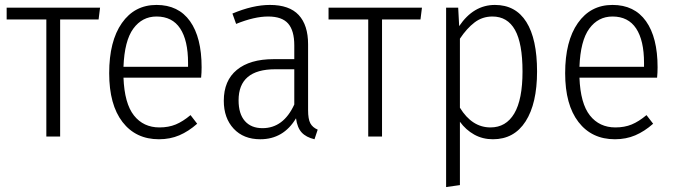

<svg xmlns="http://www.w3.org/2000/svg" viewBox="-20 -554 2739 779"><path d="M380 -475H224V0H168V-475H7V-523H386Z M796 -239H481Q485 -134 523.5 -85.5Q562 -37 627 -37Q664 -37 693 -49Q722 -61 753 -87L780 -52Q745 -21 707.5 -5Q670 11 625 11Q531 11 477 -59Q423 -129 423 -257Q423 -387 474.5 -460.5Q526 -534 615 -534Q704 -534 751 -468Q798 -402 798 -281Q798 -259 796 -239ZM743 -299Q743 -390 711 -438.5Q679 -487 615 -487Q557 -487 521 -438Q485 -389 481 -283H743Z M1269 -28 1256 11Q1222 3 1204 -16.5Q1186 -36 1181 -74Q1130 11 1036 11Q968 11 928 -32Q888 -75 888 -145Q888 -227 941 -270.5Q994 -314 1090 -314H1174V-370Q1174 -430 1149 -458.5Q1124 -487 1068 -487Q1012 -487 938 -457L923 -499Q1006 -534 1075 -534Q1154 -534 1192 -493Q1230 -452 1230 -374V-107Q1230 -71 1239 -54Q1248 -37 1269 -28ZM1174 -130V-273H1097Q948 -273 948 -147Q948 -92 973.5 -63Q999 -34 1045 -34Q1130 -34 1174 -130Z M1686 -475H1530V0H1474V-475H1313V-523H1692Z M2159 -264Q2159 -134 2112.5 -61.5Q2066 11 1980 11Q1938 11 1904 -8Q1870 -27 1846 -60V197L1790 205V-523H1839L1843 -448Q1901 -534 1988 -534Q2072 -534 2115.5 -465Q2159 -396 2159 -264ZM2100 -264Q2100 -378 2069.5 -432.5Q2039 -487 1978 -487Q1937 -487 1905.5 -463Q1874 -439 1846 -397V-117Q1895 -37 1970 -37Q2033 -37 2066.5 -93.5Q2100 -150 2100 -264Z M2646 -239H2331Q2335 -134 2373.5 -85.5Q2412 -37 2477 -37Q2514 -37 2543 -49Q2572 -61 2603 -87L2630 -52Q2595 -21 2557.5 -5Q2520 11 2475 11Q2381 11 2327 -59Q2273 -129 2273 -257Q2273 -387 2324.5 -460.5Q2376 -534 2465 -534Q2554 -534 2601 -468Q2648 -402 2648 -281Q2648 -259 2646 -239ZM2593 -299Q2593 -390 2561 -438.5Q2529 -487 2465 -487Q2407 -487 2371 -438Q2335 -389 2331 -283H2593Z"/></svg>

Font: Fira Sans Condensed Light
Style: Regular
Weight: 300
Width: 3
Designer: bBox Type GmbH & Carrois Corporate GbR & Edenspiekermann AG
Foundry: bBox Type GmbH & Carrois Corporate GbR & Edenspiekermann AG
Version: Version 4.301